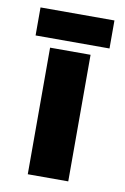

<svg xmlns="http://www.w3.org/2000/svg" viewBox="-70 -608 423 652"><g transform="rotate(10 141.5 -282.5)"><path d="M72.3 -436.5H211.9V0H72.3ZM16.6 -565.4H271.5V-468.8H16.6Z"/></g></svg>

Font: Josefin Sans CFJ
Style: Bold
Weight: 700
Designer: Santiago Orozco
Foundry: Typemade
Version: Version 2.001